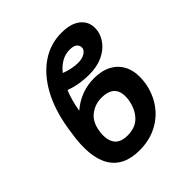

<svg xmlns="http://www.w3.org/2000/svg" viewBox="-204 -909 1067 1067"><g transform="rotate(-45 329.5 -375.0)"><path d="M391.1 -453.1Q490.7 -453.1 540.5 -393.3Q590.3 -333.5 573.2 -228Q561 -159.2 522.9 -105.5Q484.9 -51.8 424.8 -21Q364.7 9.8 287.6 9.8Q162.6 9.8 112.1 -75.9Q61.5 -161.6 89.4 -330.6L94.2 -362.3Q114.3 -484.9 163.3 -574Q212.4 -663.1 283.7 -711.4Q355 -759.8 442.4 -759.8Q522.5 -759.8 562 -722.4Q601.6 -685.1 591.8 -624Q585.9 -589.8 561.3 -558.1Q536.6 -526.4 492.9 -506.1Q449.2 -485.8 385.7 -485.4Q355 -485.8 319.1 -490.7Q283.2 -495.6 241.2 -510.7Q217.8 -453.6 206.1 -383.3Q245.1 -417 291.7 -435.1Q338.4 -453.1 391.1 -453.1ZM344.2 -347.2Q294.4 -347.2 255.1 -317.6Q215.8 -288.1 206.1 -228Q195.8 -167.5 217.8 -131.6Q239.7 -95.7 299.8 -95.7Q360.4 -95.7 395.5 -131.6Q430.7 -167.5 441.9 -228Q460.4 -347.2 344.2 -347.2ZM289.6 -596.2Q316.4 -585.9 342 -580.8Q367.7 -575.7 389.2 -575.7Q422.4 -575.7 441.9 -587.6Q461.4 -599.6 464.8 -615.2Q467.8 -633.8 454.8 -647.5Q441.9 -661.1 408.2 -661.1Q373 -661.1 343.3 -643.8Q313.5 -626.5 289.6 -596.2Z"/></g></svg>

Font: Inter Semi Bold
Style: Italic
Weight: 600
Italic angle: -9.39999°
Designer: Rasmus Andersson
Foundry: rsms
Version: Version 4.000;git-3c8e0fc